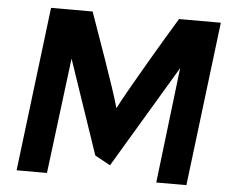

<svg xmlns="http://www.w3.org/2000/svg" viewBox="-51 -761 963 819"><g transform="rotate(5 431.0 -351.5)"><path d="M444 -56 706 -495 647 0H776L862 -703H683C634 -623 490 -380 450 -301C429 -380 341 -623 313 -703H135L49 0H179L241 -495L378 -92Z"/></g></svg>

Font: Bluebird
Style: Obl
Weight: 400
Designer: Jasper
Foundry: Cannot Into Space Fonts
Version: Version 0.98